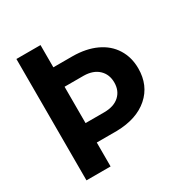

<svg xmlns="http://www.w3.org/2000/svg" viewBox="-164 -843 937 974"><g transform="rotate(-30 304.0 -355.5)"><path d="M64.9 0ZM206.1 -710.9V-580.6H318.4Q397.5 -580.1 455.8 -553Q514.2 -525.9 545.4 -475.8Q576.7 -425.8 576.7 -360.4Q576.7 -261.7 509 -202.1Q441.4 -142.6 324.2 -140.1H206.1V0H64.9V-710.9ZM206.1 -466.8V-253.9H314.9Q372.1 -253.9 403.8 -282.7Q435.5 -311.5 435.5 -359.4Q435.5 -407.2 404.5 -436.5Q373.5 -465.8 318.8 -466.8Z"/></g></svg>

Font: Roboto
Style: Bold
Weight: 700
Designer: Google
Version: Version 2.134; 2016; ttfautohint (v1.6)